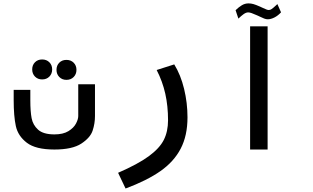

<svg xmlns="http://www.w3.org/2000/svg" viewBox="-20 -880 1840 1130"><path d="M60.5 -291V-351H158.5V-289.5Q158.5 -225 166 -184.8Q173.5 -144.5 204.2 -116.8Q235 -89 300.5 -89Q351.5 -89 382.8 -108.2Q414 -127.5 427.2 -152.8Q440.5 -178 440.5 -197V-384H539V-197Q539 -153.5 525.2 -111.5Q511.5 -69.5 458.5 -34.8Q405.5 0 300 0Q190 0 138 -39.8Q86 -79.5 73.2 -138Q60.5 -196.5 60.5 -291ZM169.5 -471.5Q169.5 -497 185.8 -513.5Q202 -530 228 -530Q254 -530 270.5 -513.5Q287 -497 287 -471.5Q287 -446 270.5 -429.2Q254 -412.5 228 -412.5Q202.5 -412.5 186 -429.2Q169.5 -446 169.5 -471.5ZM312.5 -469Q312.5 -494.5 328.8 -511Q345 -527.5 371 -527.5Q397 -527.5 413.5 -511Q430 -494.5 430 -469Q430 -443.5 413.5 -426.8Q397 -410 371 -410Q345.5 -410 329 -426.8Q312.5 -443.5 312.5 -469Z M969 -172.5Q969 -256 952.8 -328.5Q936.5 -401 902 -468L1005.5 -501Q1043.5 -439.5 1063.5 -357Q1083.5 -274.5 1083.5 -189.5Q1083.5 -82 1043.5 -5.2Q1003.5 71.5 924.2 127Q845 182.5 719 229.5L675 137Q792 86 855.5 39.5Q919 -7 944 -56.5Q969 -106 969 -172.5Z M1555 -725V0H1452V-725ZM1507.5 -783Q1503 -785 1499.5 -786.8Q1496 -788.5 1493.5 -789.5Q1472 -799 1460.5 -803Q1449 -807 1440.5 -807Q1428 -807 1413.8 -796.8Q1399.5 -786.5 1383 -770.5L1366.5 -820Q1385 -838 1403.2 -849Q1421.5 -860 1442.5 -860Q1457.5 -860 1471.5 -856Q1485.5 -852 1510.5 -841L1524.5 -834.5Q1539.5 -827.5 1548 -824.2Q1556.5 -821 1561.5 -821Q1570.5 -821 1579.2 -827Q1588 -833 1604.5 -848.5L1612.5 -856L1634 -807.5Q1616.5 -788 1595.2 -777.2Q1574 -766.5 1556 -766.5Q1546 -766.5 1534.8 -770.8Q1523.5 -775 1507.5 -783Z"/></svg>

Font: JuliaMono SemiBoldItalic
Style: Regular
Weight: 600
Italic angle: -9°
Monospace: yes
Designer: cormullion
Foundry: corm
Version: Version 0.049; ttfautohint (v1.8.4)